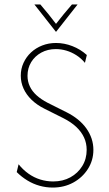

<svg xmlns="http://www.w3.org/2000/svg" viewBox="-20 -824 484 852"><path d="M213.9 8.3Q184 8.3 155.6 0.3Q127.1 -7.6 101.4 -23.3Q75.7 -38.9 54.2 -60.4L62.5 -95.1Q81.9 -70.8 106.2 -53.5Q130.6 -36.1 158.7 -27.4Q186.8 -18.8 216 -18.8Q259 -18.8 292.4 -37.2Q325.7 -55.6 345.1 -87.2Q364.6 -118.8 364.6 -159Q364.6 -188.9 352.8 -214.2Q341 -239.6 318.1 -261.1Q295.1 -282.6 260.4 -300L177.1 -341.7Q143.8 -358.3 120.1 -381.2Q96.5 -404.2 84.4 -431.2Q72.2 -458.3 72.2 -488.2Q72.2 -518.8 84.4 -545.1Q96.5 -571.5 117.7 -591.3Q138.9 -611.1 167.4 -622.2Q195.8 -633.3 228.5 -633.3Q265.3 -633.3 301 -619.4Q336.8 -605.6 365.3 -579.9L356.9 -545.1Q340.3 -565.3 319.1 -578.8Q297.9 -592.4 274.7 -599.3Q251.4 -606.2 227.8 -606.2Q191.7 -606.2 163.2 -590.6Q134.7 -575 118.4 -548.3Q102.1 -521.5 102.1 -487.5Q102.1 -462.5 112.2 -441Q122.2 -419.4 142 -401.4Q161.8 -383.3 191 -368.1L274.3 -326.4Q303.5 -311.8 325.7 -293.8Q347.9 -275.7 363.2 -254.2Q378.5 -232.6 386.5 -208.7Q394.4 -184.7 394.4 -159Q394.4 -112.5 370.1 -74.3Q345.8 -36.1 305.2 -13.9Q264.6 8.3 213.9 8.3ZM227.8 -683.3 132.6 -804.2H159Q177.8 -782.6 195.1 -761.1Q212.5 -739.6 228.5 -718.1Q245.1 -739.6 262.8 -761.1Q280.6 -782.6 299.3 -804.2H324.3L229.2 -683.3Z"/></svg>

Font: Afacad Flux Thin
Style: Regular
Weight: 250
Designer: Kristian Moeller
Foundry: Dicotype
Version: Version 1.100